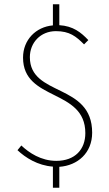

<svg xmlns="http://www.w3.org/2000/svg" viewBox="-20 -770 512 900"><path d="M412 -148C412 -382 120 -316 120 -502C120 -570 170 -624 242 -624C306 -624 336 -600 374 -562L394 -582C360 -618 323 -648 258 -652V-750H228V-651C148 -644 88 -583 88 -500C88 -294 380 -356 380 -146C380 -70 332 -16 244 -16C172 -16 116 -54 80 -88L62 -66C99 -31 157 6 228 11V110H258V12C344 6 412 -53 412 -148Z"/></svg>

Font: Assistant ExtraLight
Style: Regular
Weight: 275
Designer: Hebrew By Ben Nathan, Latin by Paul Hunt
Version: Version 2.001;PS 002.001;hotconv 1.0.88;makeotf.lib2.5.64775